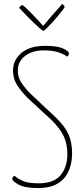

<svg xmlns="http://www.w3.org/2000/svg" viewBox="-20 -942 423 972"><path d="M174 10Q104 10 73 -8Q42 -26 42 -36Q42 -41 45 -45.5Q48 -50 54 -52Q70 -37 97 -25.5Q124 -14 176 -14Q253 -14 287 -55.5Q321 -97 321 -161Q321 -212 303 -251.5Q285 -291 238 -337L121 -445Q87 -479 66.5 -511.5Q46 -544 46 -584Q46 -639 89 -674.5Q132 -710 208 -710Q270 -710 299.5 -696.5Q329 -683 329 -672Q329 -668 326.5 -663Q324 -658 320 -655Q307 -666 277.5 -676.5Q248 -687 202 -687Q143 -687 106.5 -658.5Q70 -630 70 -585Q70 -550 89 -522Q108 -494 135 -467L266 -344Q311 -299 328 -259Q345 -219 345 -166Q345 -114 326.5 -74Q308 -34 270.5 -12Q233 10 174 10ZM200 -786Q196 -786 182.5 -797.5Q169 -809 151 -826.5Q133 -844 116 -861.5Q99 -879 88 -890.5Q77 -902 77 -902Q77 -902 82 -909Q87 -916 94 -916Q96 -916 107.5 -905.5Q119 -895 134.5 -879.5Q150 -864 164.5 -848Q179 -832 189 -821.5Q199 -811 199 -811Q220 -837 242.5 -862.5Q265 -888 280 -905Q295 -922 295 -922Q300 -918 303.5 -914.5Q307 -911 307 -906Q307 -904 297 -891Q287 -878 272.5 -860.5Q258 -843 242.5 -826Q227 -809 215 -797.5Q203 -786 200 -786Z"/></svg>

Font: Yanone Kaffeesatz ExtraLight ExtraLight
Style: Regular
Weight: 250
Version: Version 2.003